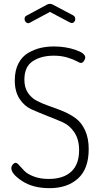

<svg xmlns="http://www.w3.org/2000/svg" viewBox="-20 -974 527 1000"><path d="M39 -98Q39 -108 46.5 -117Q54 -126 62 -126Q69 -126 80 -113L107 -84Q122 -68 155.5 -55Q189 -42 233 -42Q310 -42 351 -80Q392 -118 392 -192Q392 -248 367 -285Q342 -322 305 -338Q268 -354 224.5 -371Q181 -388 144 -404.5Q107 -421 82 -459Q57 -497 57 -555Q57 -607 76 -643.5Q95 -680 127 -698.5Q159 -717 191.5 -724.5Q224 -732 261 -732Q321 -732 372.5 -714.5Q424 -697 424 -675Q424 -666 417 -656Q410 -646 401 -646Q396 -646 379 -655.5Q362 -665 330.5 -674.5Q299 -684 260 -684Q195 -684 151 -655.5Q107 -627 107 -559Q107 -518 125.5 -490.5Q144 -463 173.5 -448Q203 -433 238.5 -421Q274 -409 310 -394Q346 -379 375.5 -357Q405 -335 423.5 -294.5Q442 -254 442 -197Q442 -95 386.5 -44.5Q331 6 238 6Q152 6 95.5 -31Q39 -68 39 -98ZM108 -876Q108 -888 119 -893L223 -949Q231 -954 240 -954Q249 -954 257 -949L361 -894Q372 -888 372 -874Q372 -866 366.5 -860Q361 -854 353 -854L344 -857L240 -912L136 -856Q135 -856 132 -854.5Q129 -853 128 -853Q120 -853 114 -859.5Q108 -866 108 -876Z"/></svg>

Font: Terminal Dosis
Style: Light
Weight: 300
Designer: EdgarTolentino, PabloImpallari, IginoMarini
Foundry: EdgarTolentino, PabloImpallari, IginoMarini
Version: Version 1.006